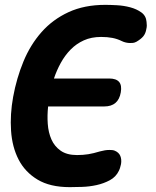

<svg xmlns="http://www.w3.org/2000/svg" viewBox="-20 -760 640 790"><path d="M34 -361Q48 -438 76.5 -507Q105 -576 151 -628Q197 -680 262 -710Q327 -740 413 -740Q433 -740 461 -738.5Q489 -737 515.5 -730Q542 -723 561.5 -709Q581 -695 583 -670Q584 -662 584 -655Q584 -648 582 -640Q579 -622 569.5 -610.5Q560 -599 541 -588Q533 -584 527 -583.5Q521 -583 515 -583Q507 -583 498 -585Q489 -587 481 -591Q463 -600 442.5 -604Q422 -608 396 -608Q356 -608 325 -594Q294 -580 270.5 -556Q247 -532 230 -501Q213 -470 202 -437H429Q458 -437 470 -423Q482 -409 477 -380Q472 -351 455 -336.5Q438 -322 409 -322H178Q174 -286 176.5 -250.5Q179 -215 191.5 -186.5Q204 -158 229.5 -140Q255 -122 297 -122Q322 -122 343.5 -125.5Q365 -129 391 -137Q402 -140 411.5 -141.5Q421 -143 431 -143Q436 -143 441.5 -142.5Q447 -142 452 -140Q469 -133 475 -118.5Q481 -104 478 -85Q476 -78 474.5 -71.5Q473 -65 469 -57Q457 -32 432 -18.5Q407 -5 377.5 1.5Q348 8 318 9Q288 10 267 10Q186 10 134.5 -21Q83 -52 56.5 -103.5Q30 -155 25.5 -222Q21 -289 34 -361Z"/></svg>

Font: Maple Mono ExtraBold
Style: Italic
Weight: 800
Italic angle: -10°
Monospace: yes
Designer: subframe7536
Version: Version 7.200